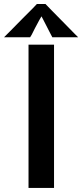

<svg xmlns="http://www.w3.org/2000/svg" viewBox="-90 -919 403 941"><path d="M113.3 -838.9Q113.3 -838.9 120.1 -826.2Q127 -812.5 135.7 -795.9Q146.5 -775.4 156.2 -755.9Q166 -737.3 166 -737.3Q166 -737.3 166 -736.3Q166 -736.3 166 -736.3Q166 -736.3 182.6 -736.3Q198.2 -736.3 219.7 -736.3Q246.1 -736.3 269.5 -736.3Q293 -736.3 293 -736.3Q293 -736.3 272.5 -756.8Q252 -778.3 225.6 -804.7Q192.4 -837.9 163.1 -868.2Q133.8 -898.4 133.8 -898.4Q133.8 -898.4 133.8 -898.4Q133.8 -899.4 133.8 -899.4Q133.8 -899.4 112.3 -899.4Q90.8 -899.4 90.8 -899.4Q90.8 -899.4 70.3 -877.9Q49.8 -857.4 22.5 -830.1Q-10.7 -796.9 -40 -766.6Q-70.3 -736.3 -70.3 -736.3Q-70.3 -736.3 -53.7 -736.3Q-37.1 -736.3 -15.6 -736.3Q10.7 -736.3 34.2 -736.3Q57.6 -736.3 57.6 -736.3Q57.6 -736.3 65.4 -749Q72.3 -762.7 81.1 -780.3Q92.8 -800.8 102.5 -820.3Q113.3 -838.9 113.3 -838.9ZM174.8 2Q174.8 2 174.8 -10.7Q174.8 -22.5 174.8 -44.9Q174.8 -85 174.8 -152.3Q174.8 -220.7 174.8 -296.9Q174.8 -346.7 174.8 -397.5Q174.8 -448.2 174.8 -495.1Q174.8 -581.1 174.8 -640.6Q174.8 -700.2 174.8 -700.2Q174.8 -700.2 159.2 -700.2Q142.6 -700.2 122.1 -700.2Q96.7 -700.2 73.2 -700.2Q49.8 -700.2 49.8 -700.2Q49.8 -700.2 49.8 -687.5Q49.8 -675.8 49.8 -653.3Q49.8 -612.3 49.8 -544.9Q49.8 -477.5 49.8 -401.4Q49.8 -351.6 49.8 -300.8Q49.8 -250 49.8 -203.1Q49.8 -116.2 49.8 -57.6Q49.8 2 49.8 2Q49.8 2 66.4 2Q82 2 103.5 2Q128.9 2 151.4 2Q174.8 2 174.8 2Z"/></svg>

Font: umazing
Style: Display
Weight: 400
Designer: umazing